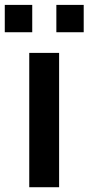

<svg xmlns="http://www.w3.org/2000/svg" viewBox="-39 -784 370 804"><path d="M96 -763.5V-649H-19V-763.5ZM311.5 -763.5V-649H197V-763.5ZM208.5 -562.5V0H83.5V-562.5Z"/></svg>

Font: Russisch Sans
Style: Bold
Weight: 700
Designer: Michael Sharanda (font) & Cristiano Sobral (main changes)
Foundry: Michael Sharanda
Version: Version 2.00;September 8, 2020;FontCreator 13.0.0.2681 64-bi